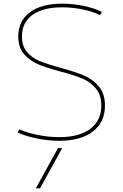

<svg xmlns="http://www.w3.org/2000/svg" viewBox="-20 -760 671 1050"><path d="M77 -35 85 -53Q127 -34 187 -22Q247 -10 304 -10Q414 -10 474 -55.5Q534 -101 534 -183Q534 -241 504 -276.5Q474 -312 430 -330.5Q386 -349 310 -369Q235 -389 189.5 -408Q144 -427 112 -463.5Q80 -500 80 -561Q80 -646 143.5 -693Q207 -740 320 -740Q379 -740 438.5 -727.5Q498 -715 537 -695L527 -677Q491 -696 434 -708Q377 -720 320 -720Q215 -720 157.5 -678.5Q100 -637 100 -561Q100 -507 128.5 -474.5Q157 -442 199.5 -425Q242 -408 315 -388Q392 -367 439.5 -347Q487 -327 520.5 -287.5Q554 -248 554 -183Q554 -92 488 -41Q422 10 304 10Q245 10 183 -2.5Q121 -15 77 -35ZM176 270 297 50H320L199 270Z"/></svg>

Font: Enso Thin
Style: Regular
Weight: 100
Designer: Coji Morishita
Foundry: UNDERFOREST DESIGN
Version: Version 1.000